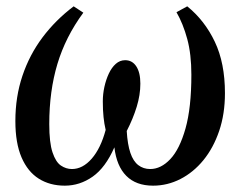

<svg xmlns="http://www.w3.org/2000/svg" viewBox="-20 -575 766 606"><path d="M184.5 11Q137.5 11 102.5 -11Q67.5 -33 48 -78.2Q28.5 -123.5 28.5 -193Q28.5 -269.5 50.8 -335.8Q73 -402 114.2 -457Q155.5 -512 212.5 -555L243 -535Q187 -459 161.2 -373.2Q135.5 -287.5 135.5 -183.5Q135.5 -124.5 145.8 -94Q156 -63.5 172.2 -52.5Q188.5 -41.5 207 -41.5Q241 -41.5 269.5 -74.2Q298 -107 313.5 -165Q309 -184 306.8 -205.5Q304.5 -227 304.5 -255Q304.5 -278 309.5 -300.8Q314.5 -323.5 323.5 -342.8Q332.5 -362 345.5 -373.5Q358.5 -385 375 -385Q397.5 -385 410.2 -365.5Q423 -346 423 -311Q423 -275.5 411.5 -238Q400 -200.5 380 -161.5Q382.5 -119 391.5 -92.5Q400.5 -66 416.5 -53.8Q432.5 -41.5 454 -41.5Q488 -41.5 517.5 -72.8Q547 -104 565.5 -169.5Q584 -235 584 -339Q584 -404 571 -452Q558 -500 537 -536.5L571 -555Q626 -510.5 658 -443.2Q690 -376 690 -281Q690 -215.5 671.8 -161.8Q653.5 -108 622 -69.5Q590.5 -31 549.5 -10Q508.5 11 463 11Q409.5 11 378.8 -19.8Q348 -50.5 341 -110Q313 -46 272.5 -17.5Q232 11 184.5 11Z"/></svg>

Font: Merriweather 60pt
Style: Italic
Weight: 400
Italic angle: -7.8°
Version: Version 2.101